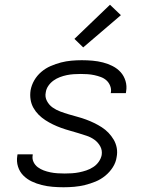

<svg xmlns="http://www.w3.org/2000/svg" viewBox="-20 -782 640 810"><path d="M248 8Q225 8 201.5 6Q178 4 156 -1.5Q134 -7 114 -16.5Q94 -26 78.5 -41.5Q63 -57 56 -79Q49 -101 53 -125L54 -131H118V-128Q115 -112 121.5 -98.5Q128 -85 139.5 -76.5Q151 -68 164.5 -63Q178 -58 192.5 -55Q207 -52 222.5 -51Q238 -50 253 -50Q268 -50 283.5 -51Q299 -52 314 -55Q329 -58 344 -63Q359 -68 373 -77Q387 -86 396.5 -99.5Q406 -113 409 -128Q412 -148 403 -164.5Q394 -181 379 -192Q364 -203 346 -209Q328 -215 310 -220.5Q292 -226 274 -231Q256 -236 238 -242.5Q220 -249 203.5 -257Q187 -265 171.5 -275Q156 -285 143 -298Q130 -311 121 -327Q112 -343 109 -362Q106 -381 109 -401Q113 -423 124.5 -443Q136 -463 154 -478.5Q172 -494 194 -503.5Q216 -513 237.5 -518.5Q259 -524 281 -526Q303 -528 325 -528Q348 -528 370.5 -526Q393 -524 414.5 -518.5Q436 -513 455.5 -503Q475 -493 489 -477.5Q503 -462 509.5 -440.5Q516 -419 512 -396L511 -389H447L448 -393Q450 -407 444.5 -420.5Q439 -434 429 -443Q419 -452 405.5 -457Q392 -462 378 -465Q364 -468 349.5 -469Q335 -470 321 -470Q306 -470 291 -469Q276 -468 261.5 -465Q247 -462 232.5 -456.5Q218 -451 205.5 -442Q193 -433 184 -420Q175 -407 173 -392Q169 -373 178 -356Q187 -339 202 -328.5Q217 -318 234.5 -311.5Q252 -305 270.5 -299.5Q289 -294 307.5 -289Q326 -284 343.5 -277.5Q361 -271 377.5 -263Q394 -255 409.5 -245Q425 -235 437.5 -222Q450 -209 459.5 -193Q469 -177 472.5 -158Q476 -139 472 -119Q469 -97 456 -76.5Q443 -56 424 -40.5Q405 -25 383 -16Q361 -7 338.5 -1.5Q316 4 293.5 6Q271 8 248 8ZM331 -582 294 -618 444 -762 490 -718Z"/></svg>

Font: Iosevka Light Extended
Style: Italic
Weight: 300
Width: 7
Italic angle: -9°
Monospace: yes
Designer: Belleve Invis
Foundry: Belleve Invis
Version: Version 32.5.0; ttfautohint (v1.8.4)